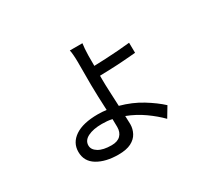

<svg xmlns="http://www.w3.org/2000/svg" viewBox="-132 -852 1263 1148"><g transform="rotate(-30 500.0 -278.5)"><path d="M392 64Q304 64 247.5 30Q191 -4 191 -70Q191 -133 246 -170Q301 -207 404 -207Q419 -207 434 -206Q449 -205 463 -203Q461 -249 459 -295.5Q457 -342 457 -379Q457 -400 457 -430.5Q457 -461 457 -491Q457 -521 457 -538Q457 -561 455 -586Q453 -611 450 -621H537Q535 -610 533 -584.5Q531 -559 531 -539V-468Q565 -469 609 -471Q653 -473 698.5 -476.5Q744 -480 780 -484L781 -414Q746 -411 700.5 -407.5Q655 -404 610 -402.5Q565 -401 531 -400V-374Q531 -338 533.5 -288Q536 -238 538 -188Q619 -166 684 -126Q749 -86 792 -46L750 24Q711 -16 657.5 -54Q604 -92 541 -116L543 -59Q543 -27 528 1.5Q513 30 480 47Q447 64 392 64ZM384 -5Q425 -5 446 -26Q467 -47 467 -83L466 -138Q449 -142 431.5 -143.5Q414 -145 396 -145Q336 -145 299 -126.5Q262 -108 262 -73Q262 -44 294 -24.5Q326 -5 384 -5Z"/></g></svg>

Font: Chocolate Classical Sans
Style: Regular
Weight: 400
Designer: 田海東、宇文滿月
Foundry: Moonlit Owen
Version: Version 1.001